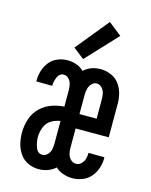

<svg xmlns="http://www.w3.org/2000/svg" viewBox="-117 -846 733 930"><g transform="rotate(15 250.0 -381.0)"><path d="M167 8Q140 8 114.5 -3.5Q89 -15 73 -38Q57 -61 50.5 -88Q44 -115 44 -142Q44 -177 55 -211Q66 -245 92 -270Q118 -295 152 -306Q180 -315 210 -317V-398Q210 -413 207 -427.5Q204 -442 193.5 -454Q183 -466 168 -466Q147 -466 137 -444Q127 -422 127 -399L47 -400Q47 -402 47 -404Q47 -429 54.5 -454Q62 -479 78.5 -499Q95 -519 119 -528.5Q143 -538 168 -538Q195 -538 219 -528Q237 -520 250 -507Q264 -520 282 -528Q307 -538 333 -538Q359 -538 384 -528Q409 -518 425.5 -497Q442 -476 449 -450Q456 -424 456 -398V-229H290V-132Q290 -117 293.5 -102Q297 -87 308.5 -75.5Q320 -64 336 -64Q350 -64 361.5 -75Q373 -86 377 -100.5Q381 -115 381 -131L461 -130Q461 -128 461 -126Q461 -101 453 -76Q445 -51 428 -31Q411 -11 386 -1.5Q361 8 336 8Q309 8 284 -2Q265 -9 251 -23Q237 -10 218 -2Q194 8 167 8ZM167 -64Q182 -64 193 -76Q204 -88 207 -102.5Q210 -117 210 -132V-245Q189 -242 170 -232Q145 -219 134.5 -193.5Q124 -168 124 -141Q124 -117 133.5 -90.5Q143 -64 167 -64ZM290 -301H376V-398Q376 -413 373 -427.5Q370 -442 359 -454Q348 -466 333 -466Q318 -466 307.5 -454Q297 -442 293.5 -427.5Q290 -413 290 -398ZM238 -563 183 -606 317 -770 383 -718Z"/></g></svg>

Font: Iosevka SS08
Style: Regular
Weight: 400
Monospace: yes
Designer: Belleve Invis
Foundry: Belleve Invis
Version: 2.1.0; ttfautohint (v1.8.2)